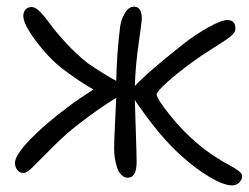

<svg xmlns="http://www.w3.org/2000/svg" viewBox="-20 -520 746 575"><path d="M50.8 -2Q39.1 -2 32 -10.7Q24.9 -19.5 24.9 -32.2Q24.9 -55.7 71.3 -103.3Q117.7 -150.9 183.1 -199.2Q209.5 -219.7 259.8 -252Q221.2 -273.4 166 -314.9Q125 -347.2 87.4 -397.5Q49.8 -447.8 49.8 -472.2Q49.8 -483.9 56.4 -491.5Q63 -499 75.2 -499Q85.9 -499 100.6 -484.1Q115.2 -469.2 130.6 -447.5Q146 -425.8 176.5 -392.6Q207 -359.4 242.2 -331.1Q287.6 -299.8 328.1 -277.8Q329.6 -357.4 339.8 -440.9Q342.8 -461.4 354 -480.7Q365.2 -500 381.8 -500Q404.8 -500 404.8 -462.9Q404.8 -457.5 395.3 -390.9Q385.7 -324.2 383.8 -262.2Q385.7 -264.6 391.8 -271Q397.9 -277.3 401.9 -280.8Q432.1 -311 527.8 -387.2Q564.9 -416.5 604 -438.2Q643.1 -460 661.1 -460Q685.1 -460 685.1 -434.1Q685.1 -422.9 671.4 -411.6Q657.7 -400.4 619.6 -376.7Q581.5 -353 553.2 -332Q511.2 -301.3 480.2 -273.4Q449.2 -245.6 449.2 -236.8Q449.2 -225.6 486.8 -177.7Q524.4 -129.9 571.8 -89.8Q595.2 -69.8 622.1 -52.2Q648.9 -34.7 665.5 -26.1Q682.1 -17.6 693.6 -9Q705.1 -0.5 705.1 6.8Q705.1 18.1 696.5 26.6Q688 35.2 674.8 35.2Q650.4 35.2 608.6 10.7Q566.9 -13.7 521 -55.2Q462.4 -107.4 395 -204.1Q388.7 -212.4 383.8 -221.2Q384.3 -201.7 386.7 -127.7Q389.2 -53.7 389.2 -35.2Q389.2 12.2 362.8 12.2Q352.1 12.2 343.5 3.7Q335 -4.9 330.6 -18.3Q326.2 -31.7 324 -46.1Q321.8 -60.5 321.8 -74.2Q321.8 -99.6 324.5 -150.9Q327.1 -202.1 328.1 -227.1Q273.4 -193.4 220.2 -151.9Q179.2 -121.1 140.4 -82Q101.6 -43 81.1 -22.5Q60.5 -2 50.8 -2Z"/></svg>

Font: Shantell Sans Irregular
Style: Regular
Weight: 300
Designer: Stephen Nixon, Anya Danilova, Shantell Martin
Foundry: Arrow Type
Version: Version 1.006;[9816181b4]